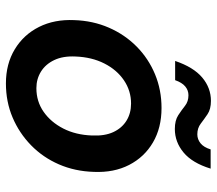

<svg xmlns="http://www.w3.org/2000/svg" viewBox="-62 -659 733 649"><g transform="rotate(90 304.5 -334.5)"><path d="M262 12Q196 12 146.5 -18Q97 -48 71 -100Q45 -152 48 -219Q50 -282 73.5 -336Q97 -390 137.5 -430Q178 -470 231 -492Q284 -514 345 -514Q412 -514 461.5 -485Q511 -456 537.5 -404.5Q564 -353 561 -285Q559 -221 535.5 -167Q512 -113 471 -73Q430 -33 377 -10.5Q324 12 262 12ZM278 -91Q323 -91 358 -115.5Q393 -140 414.5 -182Q436 -224 438 -279Q440 -322 426.5 -351Q413 -380 388 -395.5Q363 -411 330 -411Q287 -411 251.5 -387Q216 -363 194.5 -320.5Q173 -278 171 -223Q169 -181 183 -151.5Q197 -122 222 -106.5Q247 -91 278 -91ZM186 -560Q207 -622 242 -651.5Q277 -681 321 -681Q349 -681 366 -669.5Q383 -658 398 -646.5Q413 -635 434 -635Q451 -635 464.5 -646Q478 -657 485 -680H550Q531 -618 495.5 -588.5Q460 -559 416 -559Q387 -559 369.5 -570.5Q352 -582 337.5 -593.5Q323 -605 302 -605Q285 -605 272 -594Q259 -583 251 -560Z"/></g></svg>

Font: DM Sans 16pt SemiBold
Style: Italic
Weight: 600
Italic angle: -10°
Version: Version 4.004;gftools[0.9.30]